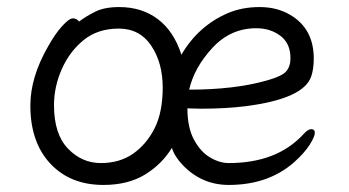

<svg xmlns="http://www.w3.org/2000/svg" viewBox="-20 -506 988 544"><path d="M133 -208Q133 -126 172.5 -85Q212 -44 265.5 -44Q319 -44 357 -70.5Q395 -97 418 -142.5Q441 -188 441 -258Q441 -328 408.5 -376.5Q376 -425 316.5 -425Q257 -425 217 -392.5Q177 -360 155 -310Q133 -260 133 -208ZM516 -252Q645 -252 736 -278Q779 -290 791 -304Q803 -318 803 -341Q803 -383 774.5 -404.5Q746 -426 706 -426Q633 -426 581.5 -370Q530 -314 516 -252ZM549 -198 511 -199Q511 -145 529.5 -110.5Q548 -76 575 -60Q602 -44 628 -44Q764 -44 839 -125Q852 -140 862 -140Q872 -140 872 -129.5Q872 -119 857.5 -96Q843 -73 813 -46Q740 18 628 18Q552 18 498 -38Q475 -62 467 -87Q439 -41 391 -11.5Q343 18 273 18Q179 18 122.5 -42.5Q66 -103 66 -207Q66 -287 116 -374Q136 -410 156 -432Q176 -454 186.5 -454Q197 -454 204 -445Q224 -460 250 -473Q276 -486 318 -486Q382 -486 427.5 -451.5Q473 -417 494 -351Q542 -433 626 -469Q666 -486 715.5 -486Q765 -486 802 -464Q869 -425 869 -340Q869 -311 862 -290Q841 -226 675 -205Q619 -198 549 -198Z"/></svg>

Font: LXGW WenKai
Style: Regular
Weight: 400
Designer: LXGW / Fontworks Inc.
Foundry: LXGW / Fontworks Inc.
Version: Version 1.520; June 14, 2025